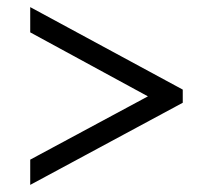

<svg xmlns="http://www.w3.org/2000/svg" viewBox="-20 -628 599 540"><path d="M65 -108V-179L396 -357L65 -537V-608L494 -376V-339Z"/></svg>

Font: Noto Nastaliq Urdu Medium
Style: Regular
Weight: 500
Designer: Monotype Design Team (Patrick Giasson: type design, Kamal Mansour: OpenType code, Glenda Bellarosa). Updated by Simon Co
Foundry: Monotype Imaging Inc., Simon Cozens
Version: Version 3.007